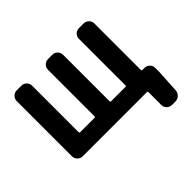

<svg xmlns="http://www.w3.org/2000/svg" viewBox="-194 -1006 1453 1453"><g transform="rotate(-45 533.0 -279.5)"><path d="M912.1 -178.7Q912.1 -170.9 918.9 -170.9H942.4Q965.8 -170.9 982.9 -154.3Q1000 -137.7 1000 -113.3V-64.5L989.3 117.2Q987.3 141.6 969.7 158.2Q952.1 174.8 927.7 174.8H891.6Q868.2 174.8 851.1 158.2Q834 141.6 834 117.2V-21.5Q834 -28.3 827.1 -28.3H138.7Q115.2 -28.3 98.1 -45.4Q81.1 -62.5 81.1 -85.9V-676.8Q81.1 -700.2 98.1 -717.3Q115.2 -734.4 138.7 -734.4H188.5Q212.9 -734.4 229.5 -717.3Q246.1 -700.2 246.1 -676.8V-178.7Q246.1 -170.9 253.9 -170.9H409.2Q416 -170.9 416 -178.7V-676.8Q416 -700.2 433.1 -717.3Q450.2 -734.4 473.6 -734.4H519.5Q543.9 -734.4 560.5 -717.3Q577.1 -700.2 577.1 -676.8V-178.7Q577.1 -170.9 585 -170.9H739.3Q747.1 -170.9 747.1 -178.7V-676.8Q747.1 -700.2 763.7 -717.3Q780.3 -734.4 804.7 -734.4H854.5Q877.9 -734.4 895 -717.3Q912.1 -700.2 912.1 -676.8Z"/></g></svg>

Font: Gen Jyuu Gothic Heavy
Style: Bold
Weight: 900
Designer: [Source Han Sans]
Ryoko NISHIZUKA  (kana & ideographs); Paul D. Hunt (Latin, Greek & Cyrillic); Wenlong ZHANG  (bopomofo
Version: Version 1.002.20150607